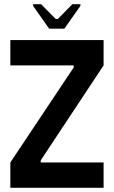

<svg xmlns="http://www.w3.org/2000/svg" viewBox="-20 -890 539 910"><path d="M471 -580 173 -130V-120H471V0H29V-120L329 -570V-580H29V-700H471ZM213 -754 137 -862V-870H175L244 -800H254L323 -870H361V-862L285 -754Z"/></svg>

Font: Phudu Medium
Style: Regular
Weight: 500
Version: Version 1.005;gftools[0.9.23]